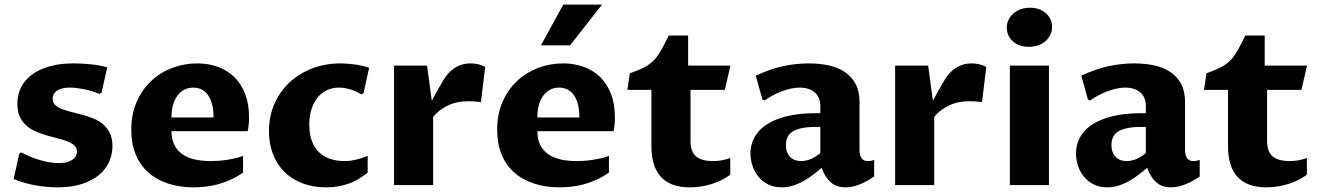

<svg xmlns="http://www.w3.org/2000/svg" viewBox="-20 -802 5727 832"><path d="M63.5 -136.7 72.3 -141.6Q112.8 -119.6 156.2 -107.4Q199.7 -95.2 235.8 -95.2Q255.9 -95.2 270.5 -99.4Q285.2 -103.5 294.7 -110.4Q304.2 -117.2 308.8 -126.2Q313.5 -135.3 313.5 -145Q313.5 -161.1 302.5 -171.4Q291.5 -181.6 273.2 -189Q254.9 -196.3 231.7 -201.9Q208.5 -207.5 184.3 -214.6Q160.2 -221.7 137 -231.4Q113.8 -241.2 95.5 -256.8Q77.1 -272.5 66.2 -295.7Q55.2 -318.8 55.2 -352.1Q55.2 -390.6 71 -422.9Q86.9 -455.1 117.9 -478.3Q148.9 -501.5 194.3 -514.4Q239.7 -527.3 299.3 -527.3Q314.5 -527.3 333.5 -526.4Q352.5 -525.4 372.3 -523.4Q392.1 -521.5 410.9 -518.1Q429.7 -514.6 444.8 -510.3L419.9 -400.4L410.6 -395Q375.5 -409.7 341.1 -416Q306.6 -422.4 282.2 -422.4Q262.2 -422.4 248 -418.5Q233.9 -414.6 225.1 -408Q216.3 -401.4 212.2 -392.8Q208 -384.3 208 -374.5Q208 -357.4 219.2 -346.9Q230.5 -336.4 248.5 -329.3Q266.6 -322.3 290 -316.7Q313.5 -311 337.6 -304.4Q361.8 -297.9 385.3 -288.3Q408.7 -278.8 426.8 -263.2Q444.8 -247.6 456.1 -224.9Q467.3 -202.1 467.3 -168.9Q467.3 -133.3 452.9 -100.8Q438.5 -68.4 409.2 -43.9Q379.9 -19.5 335.2 -4.9Q290.5 9.8 230 9.8Q207 9.8 182.4 7.6Q157.7 5.4 133.1 1Q108.4 -3.4 84.2 -10.3Q60.1 -17.1 39.1 -26.4Z M1033.2 -54.2Q1006.8 -35.6 979.2 -23.2Q951.7 -10.7 924.3 -3.4Q897 3.9 870.6 6.8Q844.2 9.8 819.8 9.8Q757.3 9.8 707 -7.1Q656.7 -23.9 621.6 -55.7Q586.4 -87.4 567.6 -133.8Q548.8 -180.2 548.8 -239.7Q548.8 -307.1 572.3 -360.6Q595.7 -414.1 635 -450.9Q674.3 -487.8 726.1 -507.6Q777.8 -527.3 834.5 -527.3Q883.3 -527.3 924.6 -512.2Q965.8 -497.1 995.8 -467.5Q1025.9 -438 1042.5 -394.3Q1059.1 -350.6 1059.1 -293.5Q1059.1 -274.9 1057.4 -259.3Q1055.7 -243.7 1053.2 -233.4H723.1Q723.1 -199.2 735.1 -174.8Q747.1 -150.4 769.3 -134.5Q791.5 -118.7 822.8 -111.3Q854 -104 892.6 -104Q906.2 -104 923.1 -105Q939.9 -106 958.3 -108.6Q976.6 -111.3 995.6 -115.5Q1014.6 -119.6 1033.2 -126.5ZM905.3 -293Q905.3 -326.7 898.7 -351.1Q892.1 -375.5 880.4 -391.4Q868.7 -407.2 852.5 -414.8Q836.4 -422.4 817.4 -422.4Q796.4 -422.4 779.1 -413.6Q761.7 -404.8 749.3 -388.2Q736.8 -371.6 730 -347.7Q723.1 -323.7 723.1 -293Z M1573.2 -54.2Q1529.8 -18.6 1485.8 -4.4Q1441.9 9.8 1394.5 9.8Q1335.4 9.8 1289.1 -8.3Q1242.7 -26.4 1210.9 -58.6Q1179.2 -90.8 1162.4 -135.5Q1145.5 -180.2 1145.5 -233.9Q1145.5 -298.8 1169.7 -353Q1193.8 -407.2 1235.6 -445.8Q1277.3 -484.4 1334 -505.9Q1390.6 -527.3 1455.6 -527.3Q1479 -527.3 1512.2 -523.4Q1545.4 -519.5 1579.6 -508.3L1555.2 -397.9L1545.9 -393.1Q1538.1 -397.9 1527.3 -403.3Q1516.6 -408.7 1503.9 -412.8Q1491.2 -417 1477.1 -419.7Q1462.9 -422.4 1448.7 -422.4Q1420.4 -422.4 1397 -411.4Q1373.5 -400.4 1356.4 -379.6Q1339.4 -358.9 1329.8 -329.1Q1320.3 -299.3 1320.3 -261.7Q1320.3 -220.7 1331.5 -190.9Q1342.8 -161.1 1363 -141.8Q1383.3 -122.6 1411.4 -113.3Q1439.5 -104 1473.1 -104Q1495.6 -104 1518.6 -108.9Q1541.5 -113.8 1573.2 -126.5Z M1687.5 -517.6H1830.6L1851.1 -365.7Q1858.9 -379.9 1866.9 -394.5Q1875 -409.2 1882.1 -421.6Q1889.2 -434.1 1894.8 -443.4Q1900.4 -452.6 1902.8 -457Q1912.1 -472.2 1923.8 -485.1Q1935.5 -498 1949.7 -507.3Q1963.9 -516.6 1981.4 -522Q1999 -527.3 2020.5 -527.3Q2034.7 -527.3 2051.5 -523.7Q2068.4 -520 2082.5 -511.7L2064 -359.4Q2059.6 -360.4 2052.2 -361.1Q2044.9 -361.8 2036.9 -362.3Q2028.8 -362.8 2021.2 -363Q2013.7 -363.3 2007.8 -363.3Q1958.5 -363.3 1919.7 -344.2Q1880.9 -325.2 1856.9 -295.4V0H1687.5Z M2618.7 -54.2Q2592.3 -35.6 2564.7 -23.2Q2537.1 -10.7 2509.8 -3.4Q2482.4 3.9 2456.1 6.8Q2429.7 9.8 2405.3 9.8Q2342.8 9.8 2292.5 -7.1Q2242.2 -23.9 2207 -55.7Q2171.9 -87.4 2153.1 -133.8Q2134.3 -180.2 2134.3 -239.7Q2134.3 -307.1 2157.7 -360.6Q2181.2 -414.1 2220.5 -450.9Q2259.8 -487.8 2311.5 -507.6Q2363.3 -527.3 2419.9 -527.3Q2468.8 -527.3 2510 -512.2Q2551.3 -497.1 2581.3 -467.5Q2611.3 -438 2627.9 -394.3Q2644.5 -350.6 2644.5 -293.5Q2644.5 -274.9 2642.8 -259.3Q2641.1 -243.7 2638.7 -233.4H2308.6Q2308.6 -199.2 2320.6 -174.8Q2332.5 -150.4 2354.7 -134.5Q2377 -118.7 2408.2 -111.3Q2439.5 -104 2478 -104Q2491.7 -104 2508.5 -105Q2525.4 -106 2543.7 -108.6Q2562 -111.3 2581.1 -115.5Q2600.1 -119.6 2618.7 -126.5ZM2490.7 -293Q2490.7 -326.7 2484.1 -351.1Q2477.5 -375.5 2465.8 -391.4Q2454.1 -407.2 2438 -414.8Q2421.9 -422.4 2402.8 -422.4Q2381.8 -422.4 2364.5 -413.6Q2347.2 -404.8 2334.7 -388.2Q2322.3 -371.6 2315.4 -347.7Q2308.6 -323.7 2308.6 -293ZM2324.2 -605.5 2420.9 -782.2H2588.9L2450.2 -605.5Z M2802.7 -412.6H2698.7L2709.5 -484.4Q2735.4 -493.7 2754.4 -502Q2773.4 -510.3 2787.8 -519.8Q2802.2 -529.3 2813.2 -540.5Q2824.2 -551.8 2834.2 -567.1Q2844.2 -582.5 2854.5 -602.1Q2864.7 -621.6 2877.9 -647.9H2961.9V-517.6H3145L3121.1 -412.6H2972.2V-191.4Q2972.2 -143.1 2997.3 -123.5Q3022.5 -104 3069.3 -104Q3087.9 -104 3107.2 -107.2Q3126.5 -110.4 3144.5 -117.7V-44.9Q3106.4 -17.1 3060.8 -3.7Q3015.1 9.8 2969.7 9.8Q2924.8 9.8 2893.1 -2.7Q2861.3 -15.1 2841.3 -38.6Q2821.3 -62 2812 -95.2Q2802.7 -128.4 2802.7 -169.9Z M3540.5 -74.7Q3525.9 -62.5 3507.3 -47.9Q3488.8 -33.2 3466.8 -20.3Q3444.8 -7.3 3419.9 1.2Q3395 9.8 3367.2 9.8Q3333.5 9.8 3308.1 -3.2Q3282.7 -16.1 3265.9 -37.1Q3249 -58.1 3240.5 -84.5Q3231.9 -110.8 3231.9 -137.2Q3231.9 -173.3 3248.3 -205.1Q3264.6 -236.8 3299.3 -260.5Q3334 -284.2 3387.7 -297.9Q3441.4 -311.5 3515.6 -311.5H3534.7V-341.8Q3534.7 -381.3 3510.3 -401.9Q3485.8 -422.4 3444.8 -422.4Q3426.8 -422.4 3407 -418Q3387.2 -413.6 3367.2 -406Q3347.2 -398.4 3328.1 -388.2Q3309.1 -377.9 3292.5 -366.2L3283.7 -371.1L3254.9 -474.1Q3317.9 -503.4 3374 -515.4Q3430.2 -527.3 3484.4 -527.3Q3530.8 -527.3 3571 -518.6Q3611.3 -509.8 3640.9 -490Q3670.4 -470.2 3687.5 -438.5Q3704.6 -406.7 3704.6 -360.4V-152.3Q3704.6 -143.6 3706.1 -135Q3707.5 -126.5 3711.4 -119.6Q3715.3 -112.8 3722.2 -108.4Q3729 -104 3739.7 -104Q3746.6 -104 3753.2 -105Q3759.8 -106 3768.1 -109.4V-37.1Q3736.3 -15.1 3704.6 -2.7Q3672.9 9.8 3643.1 9.8Q3604.5 9.8 3579.6 -12.2Q3554.7 -34.2 3540.5 -74.7ZM3534.7 -252H3516.1Q3477.5 -252 3452.4 -246.3Q3427.2 -240.7 3412.4 -230.5Q3397.5 -220.2 3391.6 -205.8Q3385.7 -191.4 3385.7 -173.3Q3385.7 -154.8 3391.1 -141.8Q3396.5 -128.9 3405.5 -120.4Q3414.6 -111.8 3426.5 -107.9Q3438.5 -104 3451.7 -104Q3469.7 -104 3490.5 -111.6Q3511.2 -119.1 3534.7 -138.7Z M3858.9 -517.6H4002L4022.5 -365.7Q4030.3 -379.9 4038.3 -394.5Q4046.4 -409.2 4053.5 -421.6Q4060.5 -434.1 4066.2 -443.4Q4071.8 -452.6 4074.2 -457Q4083.5 -472.2 4095.2 -485.1Q4106.9 -498 4121.1 -507.3Q4135.3 -516.6 4152.8 -522Q4170.4 -527.3 4191.9 -527.3Q4206.1 -527.3 4222.9 -523.7Q4239.7 -520 4253.9 -511.7L4235.4 -359.4Q4231 -360.4 4223.6 -361.1Q4216.3 -361.8 4208.3 -362.3Q4200.2 -362.8 4192.6 -363Q4185.1 -363.3 4179.2 -363.3Q4129.9 -363.3 4091.1 -344.2Q4052.2 -325.2 4028.3 -295.4V0H3858.9Z M4356 -517.6H4525.4V0H4356ZM4438.5 -599.1Q4416.5 -599.1 4398.9 -605.5Q4381.3 -611.8 4368.9 -623Q4356.4 -634.3 4349.6 -649.4Q4342.8 -664.6 4342.8 -682.1Q4342.8 -700.2 4350.3 -715.8Q4357.9 -731.4 4371.1 -743.2Q4384.3 -754.9 4402.8 -761.7Q4421.4 -768.6 4443.4 -768.6Q4464.8 -768.6 4482.7 -762Q4500.5 -755.4 4512.9 -744.1Q4525.4 -732.9 4532.2 -717.8Q4539.1 -702.6 4539.1 -685.1Q4539.1 -667 4531.5 -651.4Q4523.9 -635.7 4510.7 -624Q4497.6 -612.3 4479 -605.7Q4460.4 -599.1 4438.5 -599.1Z M4951.2 -74.7Q4936.5 -62.5 4918 -47.9Q4899.4 -33.2 4877.4 -20.3Q4855.5 -7.3 4830.6 1.2Q4805.7 9.8 4777.8 9.8Q4744.1 9.8 4718.8 -3.2Q4693.4 -16.1 4676.5 -37.1Q4659.7 -58.1 4651.1 -84.5Q4642.6 -110.8 4642.6 -137.2Q4642.6 -173.3 4658.9 -205.1Q4675.3 -236.8 4710 -260.5Q4744.6 -284.2 4798.3 -297.9Q4852.1 -311.5 4926.3 -311.5H4945.3V-341.8Q4945.3 -381.3 4920.9 -401.9Q4896.5 -422.4 4855.5 -422.4Q4837.4 -422.4 4817.6 -418Q4797.9 -413.6 4777.8 -406Q4757.8 -398.4 4738.8 -388.2Q4719.7 -377.9 4703.1 -366.2L4694.3 -371.1L4665.5 -474.1Q4728.5 -503.4 4784.7 -515.4Q4840.8 -527.3 4895 -527.3Q4941.4 -527.3 4981.7 -518.6Q5022 -509.8 5051.5 -490Q5081.1 -470.2 5098.1 -438.5Q5115.2 -406.7 5115.2 -360.4V-152.3Q5115.2 -143.6 5116.7 -135Q5118.2 -126.5 5122.1 -119.6Q5126 -112.8 5132.8 -108.4Q5139.6 -104 5150.4 -104Q5157.2 -104 5163.8 -105Q5170.4 -106 5178.7 -109.4V-37.1Q5147 -15.1 5115.2 -2.7Q5083.5 9.8 5053.7 9.8Q5015.1 9.8 4990.2 -12.2Q4965.3 -34.2 4951.2 -74.7ZM4945.3 -252H4926.8Q4888.2 -252 4863 -246.3Q4837.9 -240.7 4823 -230.5Q4808.1 -220.2 4802.2 -205.8Q4796.4 -191.4 4796.4 -173.3Q4796.4 -154.8 4801.8 -141.8Q4807.1 -128.9 4816.2 -120.4Q4825.2 -111.8 4837.2 -107.9Q4849.1 -104 4862.3 -104Q4880.4 -104 4901.1 -111.6Q4921.9 -119.1 4945.3 -138.7Z M5301.3 -412.6H5197.3L5208 -484.4Q5233.9 -493.7 5252.9 -502Q5272 -510.3 5286.4 -519.8Q5300.8 -529.3 5311.8 -540.5Q5322.8 -551.8 5332.8 -567.1Q5342.8 -582.5 5353 -602.1Q5363.3 -621.6 5376.5 -647.9H5460.4V-517.6H5643.6L5619.6 -412.6H5470.7V-191.4Q5470.7 -143.1 5495.8 -123.5Q5521 -104 5567.9 -104Q5586.4 -104 5605.7 -107.2Q5625 -110.4 5643.1 -117.7V-44.9Q5605 -17.1 5559.3 -3.7Q5513.7 9.8 5468.3 9.8Q5423.3 9.8 5391.6 -2.7Q5359.9 -15.1 5339.8 -38.6Q5319.8 -62 5310.5 -95.2Q5301.3 -128.4 5301.3 -169.9Z"/></svg>

Font: Proza Libre
Style: Bold
Weight: 700
Designer: Jasper de Waard
Foundry: Jasper de Waard
Version: Version 1.000; ttfautohint (v1.4.1.8-43bc)